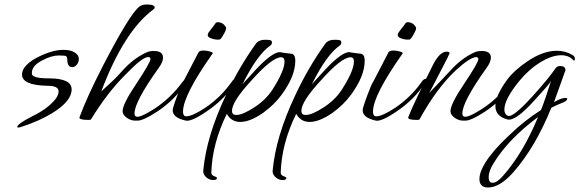

<svg xmlns="http://www.w3.org/2000/svg" viewBox="-20 -527 2580 855"><path d="M61 41Q57 41 57 38Q57 25 125 -10Q142 -18 156 -26.5Q170 -35 180 -42Q241 -87 241 -120Q241 -145 192 -145Q78 -147 78 -195Q78 -216 96 -235Q117 -259 166 -281Q219 -305 263 -305Q302 -305 322 -286Q331 -277 331 -264Q331 -250 322 -239Q313 -228 302 -228Q282 -228 280 -255Q280 -274 274 -277Q268 -280 242 -280Q209 -280 168 -258Q119 -233 122 -198Q124 -178 198 -178Q299 -178 299 -129Q299 -76 212 -23Q157 11 78 37Q67 41 61 41Z M588 10Q566 12 546 -1.5Q526 -15 526 -32Q526 -63 585 -151Q650 -249 650 -264Q650 -273 640 -273Q614 -273 540 -196Q496 -152 457.5 -101.5Q419 -51 385 5Q383 7 374 7Q330 7 334 -5Q351 -51 377 -108Q403 -165 439 -235Q558 -465 601 -498Q613 -507 634 -507Q669 -507 669 -493Q669 -490 663 -485Q532 -388 431 -120Q432 -121 441.5 -129.5Q451 -138 469 -155Q488 -172 501.5 -186.5Q515 -201 525 -212Q574 -267 633 -294Q647 -300 665 -300Q706 -300 706 -270Q706 -251 687 -225Q579 -74 579 -22Q579 -11 586 -8Q602 -1 665 -41Q739 -89 791 -160Q802 -175 811 -175Q814 -175 814 -173Q814 -168 805 -154Q761 -85 683 -32Q613 14 588 10Z M958 -351Q942 -349 923.5 -355Q905 -361 905 -370Q905 -376 909 -382.5Q913 -389 919 -396Q936 -417 939 -422.5Q942 -428 950 -428Q973 -428 986 -406Q987 -405 987 -402Q987 -393 977 -376Q964 -352 958 -351ZM807 10Q749 -3 749 -36Q749 -52 788 -149Q799 -168 817.5 -204.5Q836 -241 864 -294Q869 -302 886 -302Q901 -302 915.5 -297.5Q930 -293 927 -289Q795 -102 795 -30Q795 -9 809 -9Q836 -9 894 -47Q963 -94 1010 -160Q1020 -176 1030 -176Q1033 -176 1033 -173Q1033 -168 1024 -154Q980 -85 902 -32Q832 16 807 10Z M930 275Q914 275 900 264Q884 250 885 234Q892 157 917 73.5Q942 -10 985 -101Q1043 -226 1120 -333Q1135 -354 1179 -349Q1191 -348 1191 -338Q1191 -330 1185 -325Q1125 -284 1059 -150Q1062 -155 1078 -172Q1094 -189 1122 -220Q1193 -295 1227 -295Q1234 -293 1246 -291.5Q1258 -290 1275 -288Q1295 -288 1295 -256Q1295 -188 1234 -105Q1202 -61 1151 -24Q1093 16 1050 16Q1010 16 990 -20Q925 112 921 242Q921 253 935 258Q949 263 946 268Q942 275 930 275ZM1032 -15Q1061 -15 1114 -50Q1140 -67 1160 -87Q1180 -107 1194 -129Q1247 -212 1247 -253Q1247 -272 1232 -272Q1192 -272 1100 -169Q1013 -75 1013 -33Q1013 -15 1032 -15Z M1239 275Q1223 275 1209 264Q1193 250 1194 234Q1201 157 1226 73.5Q1251 -10 1294 -101Q1352 -226 1429 -333Q1444 -354 1488 -349Q1500 -348 1500 -338Q1500 -330 1494 -325Q1434 -284 1368 -150Q1371 -155 1387 -172Q1403 -189 1431 -220Q1502 -295 1536 -295Q1543 -293 1555 -291.5Q1567 -290 1584 -288Q1604 -288 1604 -256Q1604 -188 1543 -105Q1511 -61 1460 -24Q1402 16 1359 16Q1319 16 1299 -20Q1234 112 1230 242Q1230 253 1244 258Q1258 263 1255 268Q1251 275 1239 275ZM1341 -15Q1370 -15 1423 -50Q1449 -67 1469 -87Q1489 -107 1503 -129Q1556 -212 1556 -253Q1556 -272 1541 -272Q1501 -272 1409 -169Q1322 -75 1322 -33Q1322 -15 1341 -15Z M1804 -351Q1788 -349 1769.5 -355Q1751 -361 1751 -370Q1751 -376 1755 -382.5Q1759 -389 1765 -396Q1782 -417 1785 -422.5Q1788 -428 1796 -428Q1819 -428 1832 -406Q1833 -405 1833 -402Q1833 -393 1823 -376Q1810 -352 1804 -351ZM1653 10Q1595 -3 1595 -36Q1595 -52 1634 -149Q1645 -168 1663.5 -204.5Q1682 -241 1710 -294Q1715 -302 1732 -302Q1747 -302 1761.5 -297.5Q1776 -293 1773 -289Q1641 -102 1641 -30Q1641 -9 1655 -9Q1682 -9 1740 -47Q1809 -94 1856 -160Q1866 -176 1876 -176Q1879 -176 1879 -173Q1879 -168 1870 -154Q1826 -85 1748 -32Q1678 16 1653 10Z M2048 10Q2026 12 2006 -1.5Q1986 -15 1986 -32Q1986 -63 2045 -151Q2110 -248 2110 -263Q2110 -272 2101 -273Q2072 -271 2011 -215Q1924 -134 1848 5Q1846 7 1837 7Q1794 7 1798 -5Q1809 -34 1836.5 -92Q1864 -150 1908 -238Q1938 -297 1969 -297Q1979 -297 1982 -292Q1984 -289 1940 -206Q1919 -166 1907 -142.5Q1895 -119 1890 -112Q1907 -129 1930.5 -154Q1954 -179 1985 -212Q2034 -267 2093 -294Q2107 -300 2125 -300Q2166 -300 2166 -270Q2166 -251 2147 -225Q2039 -74 2039 -22Q2039 -11 2046 -8Q2062 -1 2125 -41Q2199 -89 2251 -160Q2262 -175 2271 -175Q2274 -175 2274 -173Q2274 -168 2265 -154Q2221 -85 2143 -32Q2073 14 2048 10Z M2153 308Q2115 308 2115 270Q2115 239 2142 196Q2159 169 2185.5 138.5Q2212 108 2249 74Q2315 10 2389 -37Q2398 -59 2409 -91Q2420 -123 2434 -167Q2431 -160 2412.5 -138.5Q2394 -117 2359 -79Q2275 14 2240 5Q2186 -9 2186 -55Q2186 -100 2239 -173Q2254 -193 2276 -213Q2298 -233 2326 -252Q2397 -301 2460 -301Q2499 -301 2531 -281Q2540 -275 2540 -266Q2540 -257 2536 -257Q2535 -257 2534 -258Q2514 -281 2479 -281Q2438 -281 2387 -250Q2336 -219 2293 -167Q2226 -85 2226 -39Q2226 -18 2242 -11Q2264 -2 2353 -100Q2388 -139 2413.5 -170Q2439 -201 2454 -223Q2461 -233 2474 -233Q2498 -233 2498 -215Q2498 -211 2495 -206Q2488 -186 2476 -152.5Q2464 -119 2447 -72Q2479 -91 2498 -91Q2506 -91 2506 -87Q2506 -77 2481 -68Q2471 -64 2459.5 -59Q2448 -54 2435 -47Q2365 127 2266 240Q2206 308 2153 308ZM2174 287Q2193 287 2220 256Q2309 156 2376 -6Q2243 93 2178 200Q2156 235 2156 262Q2156 287 2174 287Z"/></svg>

Font: Ephesis
Style: Regular
Weight: 400
Designer: Robert E. Leuschke
Foundry: Robert E. Leuschke
Version: Version 1.010; ttfautohint (v1.8.3)